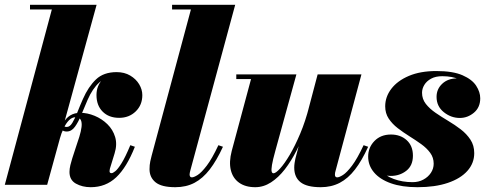

<svg xmlns="http://www.w3.org/2000/svg" viewBox="-20 -770 2041 800"><path d="M0 0 196 -730.5H105V-750H382.5L176.5 0ZM358 10Q323 10 296.2 -5Q269.5 -20 269.5 -53.5Q269.5 -66.5 273.2 -82Q277 -97.5 281 -110L295.5 -154.5Q303.5 -177.5 310.5 -200Q317.5 -222.5 319.8 -241Q322 -259.5 316.5 -270.5Q311 -281.5 294.5 -281.5Q280 -281.5 267.8 -269.2Q255.5 -257 245.5 -236.2Q235.5 -215.5 228.5 -190H217Q227.5 -230 241 -254Q254.5 -278 272.5 -289Q290.5 -300 314.5 -300Q344 -300 374.2 -287.5Q404.5 -275 427.5 -252.5Q450.5 -230 459.8 -199Q469 -168 457.5 -131L438 -67.5Q437.5 -65 437 -61.5Q436.5 -58 436.5 -56.5Q436.5 -48.5 445 -48.5Q450 -48.5 460.2 -56.5Q470.5 -64.5 486.2 -89.5Q502 -114.5 523 -165L542 -158.5Q508 -72.5 464.2 -31.2Q420.5 10 358 10ZM258 -222Q251 -222 246.2 -223.8Q241.5 -225.5 236 -230L243 -249Q247 -243.5 250.2 -242.2Q253.5 -241 258 -241Q271 -241 281.2 -257.8Q291.5 -274.5 302 -301.2Q312.5 -328 325.5 -357.5Q348 -408.5 379.8 -439Q411.5 -469.5 466 -469.5Q498.5 -469.5 522.5 -455.2Q546.5 -441 559.8 -419Q573 -397 573 -373.5Q573 -332.5 545.5 -305.8Q518 -279 476.5 -279Q433.5 -279 407.8 -304.8Q382 -330.5 382 -374Q382 -412.5 407.2 -439.2Q432.5 -466 472.5 -466Q494 -466 517.2 -454.2Q540.5 -442.5 556.2 -421.8Q572 -401 572 -373.5H553Q553 -392.5 542 -410.2Q531 -428 511.2 -439.5Q491.5 -451 465 -451Q421.5 -451 393.5 -426Q365.5 -401 345 -354Q331 -322 318.8 -291.8Q306.5 -261.5 292.2 -241.8Q278 -222 258 -222Z M710.5 10Q653 10 628 -10.5Q603 -31 603 -65Q603 -83 606.2 -98Q609.5 -113 612 -122L775.5 -730.5H697V-750H960L773 -59.5Q772 -55 771 -51Q770 -47 770 -43.5Q770 -31 779.5 -31Q788 -31 803.8 -41Q819.5 -51 841.5 -79.8Q863.5 -108.5 890 -165L909 -158.5Q882.5 -101 853.8 -63.8Q825 -26.5 790.2 -8.2Q755.5 10 710.5 10Z M1043.5 10Q1002.5 10 976.2 -8.8Q950 -27.5 941.8 -61.2Q933.5 -95 945.5 -141L1026 -440.5H964.5V-460H1215L1127.5 -142.5Q1116.5 -103 1113.2 -82.8Q1110 -62.5 1112 -55.2Q1114 -48 1119.5 -48Q1129 -48 1147.2 -68Q1165.5 -88 1187.5 -125.2Q1209.5 -162.5 1231 -213.5Q1252.5 -264.5 1268.5 -327H1284Q1272 -281 1254.8 -233.5Q1237.5 -186 1215.5 -142.5Q1193.5 -99 1166.8 -64.5Q1140 -30 1109 -10Q1078 10 1043.5 10ZM1316.5 10Q1258.5 10 1232.2 -10.8Q1206 -31.5 1206 -71.5Q1206 -81 1207.5 -91.2Q1209 -101.5 1211 -110L1303.5 -460H1486L1378.5 -59.5Q1377 -55 1376.2 -50.5Q1375.5 -46 1375.5 -42.5Q1375.5 -31 1385 -31Q1393.5 -31 1409.2 -41Q1425 -51 1446.8 -79.8Q1468.5 -108.5 1495 -165L1514 -158.5Q1488 -101 1459.2 -63.8Q1430.5 -26.5 1395.5 -8.2Q1360.5 10 1316.5 10Z M1719.5 10Q1655 10 1609 -6.2Q1563 -22.5 1538.5 -51.5Q1514 -80.5 1514 -117.5Q1514 -155.5 1540.2 -182.5Q1566.5 -209.5 1609 -209.5Q1648.5 -209.5 1674.5 -186Q1700.5 -162.5 1700.5 -121.5Q1700.5 -80 1673 -58.5Q1645.5 -37 1608 -37Q1582.5 -37 1561.2 -48.8Q1540 -60.5 1527.5 -79Q1515 -97.5 1515 -117.5H1542Q1542 -85.5 1563.5 -61.5Q1585 -37.5 1620.8 -24.2Q1656.5 -11 1699 -11Q1724.5 -11 1744.2 -21.8Q1764 -32.5 1775.5 -50Q1787 -67.5 1787 -88Q1787 -113.5 1772.5 -133.2Q1758 -153 1735 -169.5Q1712 -186 1686 -202.2Q1660 -218.5 1637 -236.2Q1614 -254 1599.5 -276Q1585 -298 1585 -327Q1585 -366.5 1610.5 -400Q1636 -433.5 1683.8 -453.8Q1731.5 -474 1798 -474Q1867 -474 1907 -456.5Q1947 -439 1964 -412.8Q1981 -386.5 1981 -360.5Q1981 -322.5 1954.8 -300.5Q1928.5 -278.5 1896 -278.5Q1859 -278.5 1829 -302.8Q1799 -327 1799 -366.5Q1799 -399 1822.8 -421.2Q1846.5 -443.5 1886 -443.5Q1923.5 -443.5 1951.8 -420.8Q1980 -398 1980 -360.5H1956.5Q1956.5 -383 1940.5 -404Q1924.5 -425 1894.8 -438.8Q1865 -452.5 1823 -452.5Q1795 -452.5 1776.2 -442.2Q1757.5 -432 1748 -416.2Q1738.5 -400.5 1738.5 -383.5Q1738.5 -357.5 1754.2 -337.2Q1770 -317 1794.8 -300Q1819.5 -283 1847.2 -266.5Q1875 -250 1899.8 -231Q1924.5 -212 1940.2 -188Q1956 -164 1956 -132Q1956 -90 1927.5 -58Q1899 -26 1846 -8Q1793 10 1719.5 10Z"/></svg>

Font: Bodoni Moda 11pt Black
Style: Italic
Weight: 900
Italic angle: -13°
Designer: Owen Earl
Foundry: indestructible type
Version: Version 2.004